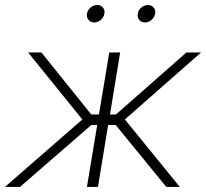

<svg xmlns="http://www.w3.org/2000/svg" viewBox="-41 -736 812 756"><path d="M-21.5 0 283.2 -265.6 69.8 -529.3H122.1L318.4 -285.2H348.6L389.2 -529.3H432.1L392.1 -285.2H415.5L692.9 -529.3H750.5L450.7 -265.6L667 0H613.8L414.6 -243.7H384.8L344.7 0H301.3L341.8 -243.7H318.4L37.6 0ZM529.8 -647.5Q515.6 -647.5 507.3 -657.7Q499 -668 501.5 -682.1Q503.4 -696.3 515.4 -706.3Q527.3 -716.3 541.5 -716.3Q555.7 -716.3 564 -706.3Q572.3 -696.3 569.8 -682.1Q567.4 -668 555.7 -657.7Q543.9 -647.5 529.8 -647.5ZM330.1 -647.5Q315.9 -647.5 307.6 -657.7Q299.3 -668 301.3 -682.1Q303.7 -696.3 315.7 -706.3Q327.6 -716.3 341.8 -716.3Q356 -716.3 364.3 -706.3Q372.6 -696.3 370.1 -682.1Q367.7 -668 356 -657.7Q344.2 -647.5 330.1 -647.5Z"/></svg>

Font: Inter 24pt ExtraLight
Style: Italic
Weight: 250
Italic angle: -9.3988°
Version: Version 4.001;git-66647c0bb